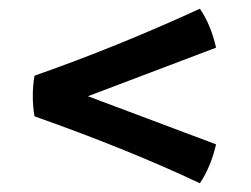

<svg xmlns="http://www.w3.org/2000/svg" viewBox="-20 -485 573 439"><path d="M474 -376 181 -265 474 -155Q462 -103 437 -66Q274 -143 59 -219Q55 -240 55 -265Q55 -291 59 -312Q245 -377 437 -465Q462 -429 474 -376Z"/></svg>

Font: Mirza
Style: Bold
Weight: 700
Designer: Arabic design by Kourosh Beigpour, Latin design by Eduardo Tunni, engineering by Lasse Fister
Version: Version 1.0010g